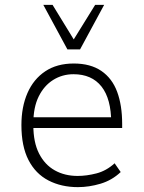

<svg xmlns="http://www.w3.org/2000/svg" viewBox="-20 -761 590 789"><path d="M300 8Q232 8 179 -19.5Q126 -47 97 -103.5Q68 -160 68 -247Q68 -322 93 -379Q118 -436 166 -468Q214 -500 283 -500Q352 -500 396.5 -469.5Q441 -439 461.5 -383.5Q482 -328 482 -252V-235H100V-279H459L437 -256Q437 -355 397 -405.5Q357 -456 282 -456Q236 -456 198.5 -432.5Q161 -409 139 -364.5Q117 -320 117 -254V-246Q117 -176 140.5 -130Q164 -84 205 -61Q246 -38 299 -38Q336 -38 376.5 -48.5Q417 -59 451 -90L476 -54Q440 -20 393 -6Q346 8 300 8ZM257 -558 158 -741H196L283 -599L371 -741H408L309 -558Z"/></svg>

Font: Nunito Sans 7pt SemiCondensed ExtraLight
Style: Regular
Weight: 250
Width: 4
Designer: Vernon Adams
Foundry: Vernon Adams
Version: Version 3.101;gftools[0.9.27]